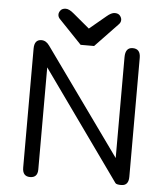

<svg xmlns="http://www.w3.org/2000/svg" viewBox="-55 -831 766 887"><g transform="rotate(5 328.0 -387.5)"><path d="M540 6.8C562.8 6.8 574.2 -6.8 574.2 -34.2V-585.9C574.2 -613.9 562.2 -627.9 538.1 -627.9C515.3 -627.9 503.9 -613 503.9 -583V-115.2L152.3 -605.5C141.9 -620.4 129.6 -627.9 115.2 -627.9C93.1 -627.9 82 -613.9 82 -585.9V-34.2C82 -6.8 93.8 6.8 117.2 6.8C140.6 6.8 152.3 -5.9 152.3 -31.2V-504.9L512.7 0C516 4.6 525.1 6.8 540 6.8ZM359.4 -622.1 464.8 -732.4C470.7 -738.3 473.6 -745.1 473.6 -752.9C473.6 -759.4 471 -766 465.8 -772.5C460.6 -779 452.5 -782.2 441.4 -782.2C431 -782.2 418.6 -776 404.3 -763.7L328.1 -700.2L252 -763.7C237.6 -776 225.3 -782.2 214.8 -782.2C203.8 -782.2 195.6 -779 190.4 -772.5C185.2 -766 182.6 -759.4 182.6 -752.9C182.6 -745.1 185.5 -738.3 191.4 -732.4L296.9 -622.1Z"/></g></svg>

Font: Jura
Style: DemiBold
Weight: 600
Version: Version 2.5.1